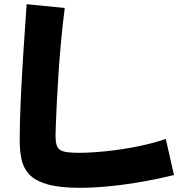

<svg xmlns="http://www.w3.org/2000/svg" viewBox="-20 -823 870 916"><path d="M362 73Q263 73 205 56Q147 39 119 8.5Q91 -22 82.5 -63.5Q74 -105 74 -153Q74 -233 78.5 -336Q83 -439 90.5 -557.5Q98 -676 107 -803L289 -785Q279 -708 271.5 -627.5Q264 -547 259 -471Q254 -395 251 -333Q248 -271 246.5 -229.5Q245 -188 245 -176Q245 -141 253 -123.5Q261 -106 285 -100Q309 -94 355 -94Q413 -94 486 -101.5Q559 -109 634 -124Q709 -139 771 -160L810 12Q742 29 663.5 43Q585 57 507 65Q429 73 362 73Z"/></svg>

Font: Mochiy Pop P One
Style: Regular
Weight: 400
Designer: FONTDASU
Foundry: FONTDASU / Google Inc. / Adobe
Version: Version 2.000